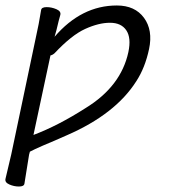

<svg xmlns="http://www.w3.org/2000/svg" viewBox="-77 -508 669 700"><path d="M107 -306 45 -16Q135 -50 235 -114Q364 -193 391 -318Q402 -370 383.5 -397.5Q365 -425 324 -425Q283 -425 233.5 -402.5Q184 -380 122 -314Q114 -307 107 -306ZM122 -374Q220 -488 349 -488Q415 -488 448 -443Q481 -398 466.5 -329.5Q452 -261 420 -212Q344 -92 167 -15Q120 6 79 23Q47 37 32 45L29 56L12 162Q10 172 -8 172Q-26 172 -43 164.5Q-60 157 -57 144L-36 55L53 -368Q65 -421 73 -472Q75 -482 93 -482Q111 -482 128.5 -474.5Q146 -467 143 -454Q141 -448 137 -432Q133 -416 129 -399Q125 -384 122 -374Z"/></svg>

Font: LXGW Bright GB
Style: Italic
Weight: 400
Italic angle: -12°
Designer: Christian Thalmann (Catharsis Fonts)
Foundry: LXGW / Christian Thalmann (Catharsis Fonts) / Fontworks Inc.
Version: Version 5.510